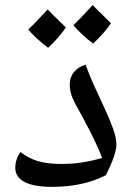

<svg xmlns="http://www.w3.org/2000/svg" viewBox="-20 -724 527 754"><path d="M184.1 9.8Q113.3 9.8 76.7 -9.3Q40 -28.3 40 -64.9Q40 -82 45.7 -98.9Q51.3 -115.7 61 -127Q90.3 -103 127.9 -91.6Q165.5 -80.1 221.2 -80.1Q303.2 -80.1 380.9 -104Q361.3 -158.2 307.1 -258.8L286.1 -297.4Q269 -326.7 261.5 -348.1Q253.9 -369.6 253.9 -392.1Q253.9 -420.9 270.3 -440.9Q286.6 -460.9 315.9 -470.2Q333.5 -421.9 354.5 -377Q375.5 -332 393.8 -292Q412.1 -252 424.6 -217.3Q437 -182.6 437 -155.8Q437 -118.2 396 -36.1Q307.1 9.8 184.1 9.8ZM238.8 -616.2Q211.9 -576.7 168.9 -536.1Q120.6 -573.2 90.8 -607.9Q113.8 -628.9 167 -687Q177.2 -675.8 238.8 -616.2ZM416 -632.8Q389.6 -594.2 345.7 -552.7Q299.8 -587.9 268.1 -625Q288.6 -643.6 343.8 -704.1Q354.5 -692.4 416 -632.8Z"/></svg>

Font: Droid Arabic Naskh Colored
Style: Regular
Weight: 400
Designer: Pascal Zoghbi
Foundry: Ascender Corporation
Version: Version 1.00